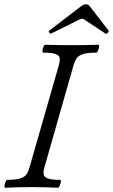

<svg xmlns="http://www.w3.org/2000/svg" viewBox="-20 -878 530 901"><path d="M4 3Q0 3 1 -6Q2 -15 6 -24.5Q10 -34 14 -34Q54 -34 74.5 -40.5Q95 -47 104 -59.5Q113 -72 118 -91L257 -575Q262 -594 260 -606Q258 -618 241 -624.5Q224 -631 183 -631Q179 -631 179.5 -640.5Q180 -650 184 -659Q188 -668 193 -668Q224 -667 255 -666.5Q286 -666 317 -666Q348 -666 379 -666.5Q410 -667 441 -668Q446 -668 445 -659Q444 -650 440 -640.5Q436 -631 431 -631Q391 -631 370.5 -624.5Q350 -618 341 -606Q332 -594 326 -575L188 -91Q183 -72 185 -59.5Q187 -47 204.5 -40.5Q222 -34 262 -34Q267 -34 265.5 -24.5Q264 -15 260 -6Q256 3 251 3Q190 0 128 0Q67 0 4 3ZM221 -721Q217 -718 211.5 -724.5Q206 -731 212 -735L361 -849Q373 -858 384 -858Q394 -858 401 -849L489 -735Q492 -731 486 -724Q480 -717 474 -721L379 -784Q372 -790 365 -790Q360 -790 348 -784Z"/></svg>

Font: Junicode
Style: Italic
Weight: 400
Italic angle: -11°
Designer: Peter S. Baker
Version: Version 2.100; ttfautohint (v1.8.4)